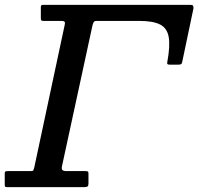

<svg xmlns="http://www.w3.org/2000/svg" viewBox="-56 -770 817 790"><path d="M196 -684H124Q116.5 -684 114.2 -685.8Q112 -687.5 112 -695V-740.5Q112 -750 119.5 -750H728Q736 -750 738.2 -746.8Q740.5 -743.5 740 -735.5L693.5 -514Q692 -507 688 -505.5Q684 -504 677 -504H642.5Q635 -504 633 -506.2Q631 -508.5 632.5 -516Q644.5 -580.5 638.2 -617.2Q632 -654 603 -669Q574 -684 516.5 -684H341.5Q332.5 -684 329.5 -678.8Q326.5 -673.5 324.5 -665.5L199 -86Q196.5 -74.5 201 -70.2Q205.5 -66 218 -66H294Q301 -66 304.5 -64.8Q308 -63.5 308 -56V-15Q308 -5.5 304.2 -2.8Q300.5 0 291.5 0H-24Q-31.5 0 -34 -1.2Q-36.5 -2.5 -36.5 -10V-57Q-36.5 -63.5 -33 -64.8Q-29.5 -66 -23 -66H71.5Q79.5 -66 81.2 -69.5Q83 -73 85 -81L210.5 -669Q212.5 -678.5 209 -681.2Q205.5 -684 196 -684Z"/></svg>

Font: Besley* Medium
Style: Italic
Weight: 500
Italic angle: -13°
Designer: Owen Earl
Foundry: indestructible type*
Version: Version 3.000; ttfautohint (v1.8.3)